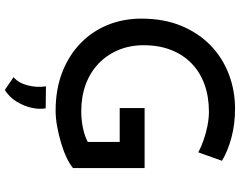

<svg xmlns="http://www.w3.org/2000/svg" viewBox="-119 -655 992 794"><g transform="rotate(90 377.0 -258.0)"><path d="M675 -64Q660 -51 633 -38Q606 -25 572.5 -15Q539 -5 504 1.5Q469 8 438 8Q350 8 280 -19Q210 -46 160 -94Q110 -142 83.5 -206.5Q57 -271 57 -347Q57 -440 87 -512Q117 -584 168.5 -633.5Q220 -683 287.5 -708.5Q355 -734 429 -734Q494 -734 549.5 -719Q605 -704 645 -680L610 -582Q590 -593 560.5 -603.5Q531 -614 500 -620Q469 -626 443 -626Q379 -626 328.5 -607.5Q278 -589 242 -554Q206 -519 186.5 -469Q167 -419 167 -356Q167 -299 187 -251.5Q207 -204 243 -169.5Q279 -135 329 -116.5Q379 -98 440 -98Q475 -98 509 -105Q543 -112 567 -125V-257H427V-360H675ZM352 218 299 182Q323 162 333 123.5Q343 85 337 48L428 49Q433 76 425.5 108.5Q418 141 399.5 170.5Q381 200 352 218Z"/></g></svg>

Font: Josefin Sans Thin Medium
Style: Regular
Weight: 500
Version: Version 2.000